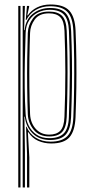

<svg xmlns="http://www.w3.org/2000/svg" viewBox="-20 -626 406 846"><path d="M99.2 200V52.8L94.8 -67.5H97Q109.5 -37.2 137 -19.5Q164.5 -1.8 203 -1.8Q252.8 -1.8 276.8 -26.2Q300.8 -50.8 303.2 -109.8Q305.8 -175.5 306.6 -238.5Q307.5 -301.5 306.8 -363.9Q306 -426.2 303.2 -489.8Q300.8 -548.5 277 -573.5Q253.2 -598.5 201 -598.5Q165.8 -598.5 138.4 -582.8Q111 -567 96 -538H93.5L98.8 -600H108.5L108.2 -595.2L100.2 -558.5H102.8Q117 -580 142.9 -593.1Q168.8 -606.2 203 -606.2Q260.5 -606.2 285.5 -578.9Q310.5 -551.5 313 -490.5Q315.8 -423 316.5 -362Q317.2 -301 316.4 -239.6Q315.5 -178.2 312.8 -109Q310.2 -48.8 286 -21.2Q261.8 6.2 205.8 6.2Q174.8 6.2 148.2 -5.5Q121.8 -17.2 105 -43.5H102.8L109.2 67.5V200ZM60.5 200V-600H70.2V200ZM80 200V-600H89.8L86.2 -493.2H88.5Q93 -540 124.8 -565.4Q156.5 -590.8 201 -590.8Q250 -590.8 270.6 -566.5Q291.2 -542.2 293.5 -489.8Q296.2 -423.5 297 -363.1Q297.8 -302.8 296.9 -241.2Q296 -179.8 293.2 -109.8Q291.2 -58.2 270.5 -33.9Q249.8 -9.5 201 -9.2Q152.8 -9.2 123.5 -38.6Q94.2 -68 89.5 -112H87.5L89.8 36.5V200ZM197.5 -17.2Q240.8 -17.2 261.2 -38.5Q281.8 -59.8 283.5 -110.2Q287.2 -209.8 287.5 -301.1Q287.8 -392.5 283.8 -489.8Q281.8 -539.8 262.1 -561.2Q242.5 -582.8 199 -582.8Q170.8 -582.8 147.2 -571.1Q123.8 -559.5 109 -537Q94.2 -514.5 93 -481.8Q91 -427.8 89.6 -365.1Q88.2 -302.5 88.9 -239.8Q89.5 -177 93 -122.5Q94.5 -97 106.4 -72.8Q118.2 -48.5 140.9 -32.9Q163.5 -17.2 197.5 -17.2ZM197 -24.8Q152.8 -24.8 128.5 -54.2Q104.2 -83.8 102.5 -122.5Q100.5 -177.2 99.8 -240.6Q99 -304 99.9 -366.4Q100.8 -428.8 102.5 -480.8Q103.8 -515.8 125.5 -545.4Q147.2 -575 196.2 -575Q235.5 -575 253.9 -555.6Q272.2 -536.2 274 -489.8Q276.5 -430 277.2 -369.5Q278 -309 277.2 -245.1Q276.5 -181.2 274 -110.8Q272.2 -64.8 254.1 -44.8Q236 -24.8 197 -24.8ZM196.8 -32.8Q229.2 -32.8 245.9 -50.1Q262.5 -67.5 264 -111Q268 -216.2 267.9 -308.5Q267.8 -400.8 264.2 -489.5Q262.5 -532.5 246 -549.9Q229.5 -567.2 195.8 -567.2Q152.8 -567.2 133.1 -540Q113.5 -512.8 112.5 -481.2Q110.5 -430 109.6 -367.9Q108.8 -305.8 109.5 -242.4Q110.2 -179 112.5 -123.5Q114.2 -84.5 137.2 -58.6Q160.2 -32.8 196.8 -32.8Z"/></svg>

Font: Big Shoulders Inline Text Thin ExtraLight
Style: Regular
Weight: 250
Version: Version 2.002